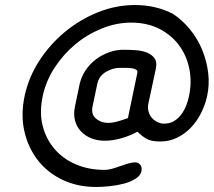

<svg xmlns="http://www.w3.org/2000/svg" viewBox="-20 -747 850 764"><path d="M348 -322Q342 -292 362 -275Q382 -258 410 -258Q427 -258 447 -263.5Q467 -269 489 -277L526 -455Q529 -465 522 -469.5Q515 -474 504 -475.5Q493 -477 480 -477H456Q429 -477 401.5 -461Q374 -445 367 -413ZM150 -364Q136 -299 150 -245.5Q164 -192 198 -153Q232 -114 283 -92.5Q334 -71 396 -71Q410 -71 426 -75.5Q442 -80 458.5 -86Q475 -92 490.5 -96.5Q506 -101 518 -101Q529 -101 537.5 -92Q546 -83 543 -66Q539 -48 519 -35.5Q499 -23 472 -16Q445 -9 415 -6Q385 -3 363 -3Q288 -3 228.5 -31.5Q169 -60 130.5 -109.5Q92 -159 77 -224.5Q62 -290 78 -365Q94 -440 136.5 -505.5Q179 -571 239 -620.5Q299 -670 370.5 -698.5Q442 -727 517 -727Q600 -727 668 -692Q706 -667 736.5 -629.5Q767 -592 785 -547.5Q803 -503 808.5 -456Q814 -409 804 -364Q796 -328 779 -295Q762 -262 738 -237.5Q714 -213 683.5 -198.5Q653 -184 618 -184Q582 -184 563.5 -194.5Q545 -205 527 -223Q496 -206 461.5 -196.5Q427 -187 397 -187Q367 -187 342.5 -197Q318 -207 301.5 -225Q285 -243 278.5 -267.5Q272 -292 278 -322L297 -413Q304 -443 321 -468Q338 -493 362 -511Q386 -529 414 -539Q442 -549 471 -549Q492 -549 517.5 -547.5Q543 -546 563 -538.5Q583 -531 594.5 -515.5Q606 -500 600 -473L570 -333Q567 -318 571 -303.5Q575 -289 584 -278.5Q593 -268 606 -261.5Q619 -255 633 -255Q657 -255 674.5 -266.5Q692 -278 703.5 -294.5Q715 -311 722 -330Q729 -349 732 -364Q744 -420 733.5 -472.5Q723 -525 693 -566Q663 -607 614.5 -632Q566 -657 502 -657Q443 -657 385 -633.5Q327 -610 279.5 -570.5Q232 -531 197.5 -478Q163 -425 150 -365Z"/></svg>

Font: VDS Compensated
Style: Light Italic
Weight: 300
Italic angle: -12°
Designer: artmaker
Foundry: artmaker
Version: Version 1.000 2012 initial release